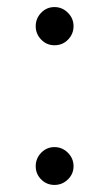

<svg xmlns="http://www.w3.org/2000/svg" viewBox="-20 -514 308 543"><path d="M81 -440Q81 -462 96.5 -478Q112 -494 134 -494Q156 -494 172 -478Q188 -462 188 -440Q188 -418 172.5 -402Q157 -386 134 -386Q112 -386 96.5 -402Q81 -418 81 -440ZM81 -44Q81 -66 96.5 -82Q112 -98 134 -98Q156 -98 172 -82Q188 -66 188 -44Q188 -22 172 -6.5Q156 9 134 9Q112 9 96.5 -6.5Q81 -22 81 -44Z"/></svg>

Font: Martel Sans Light
Style: Regular
Weight: 300
Designer: Dan Reynolds and Mathieu Réguer
Foundry: Dan Reynolds and Mathieu Réguer
Version: Version 1.002; ttfautohint (v1.1) -l 5 -r 5 -G 72 -x 0 -D la